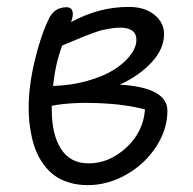

<svg xmlns="http://www.w3.org/2000/svg" viewBox="-20 -521 558 556"><path d="M233.9 15.1Q204.1 15.1 179.2 7.3Q154.3 -0.5 137 -13.4Q119.6 -26.4 106.2 -44.9Q92.8 -63.5 84.7 -83Q76.7 -102.5 71.8 -125.5Q66.9 -148.4 64.9 -168.2Q63 -188 63 -209Q63 -272 80.6 -345.5Q98.1 -418.9 122.1 -467.8Q137.7 -500 172.9 -500Q190.9 -500 190.9 -480Q190.9 -471.7 186 -457Q266.6 -501 352.1 -501Q399.9 -501 427.5 -478Q455.1 -455.1 455.1 -422.9Q455.1 -379.4 419.2 -340.6Q383.3 -301.8 327.1 -275.9Q464.8 -267.6 464.8 -200.2Q464.8 -146.5 432.4 -96.4Q399.9 -46.4 346.2 -15.6Q292.5 15.1 233.9 15.1ZM327.1 -440.9Q314.9 -440.9 301.3 -438.7Q287.6 -436.5 277.6 -434.3Q267.6 -432.1 249.8 -425.5Q231.9 -418.9 223.9 -415.8Q215.8 -412.6 192.4 -402.6Q168.9 -392.6 160.2 -389.2Q140.1 -336.4 133.8 -272Q188.5 -273.9 235.1 -287.4Q281.7 -300.8 311.5 -320.1Q341.3 -339.4 358.2 -361.8Q375 -384.3 375 -405.8Q375 -440.9 327.1 -440.9ZM129.9 -202.1Q129.9 -132.3 156.5 -90.1Q183.1 -47.9 236.8 -47.9Q295.9 -47.9 345.5 -93.3Q395 -138.7 399.9 -204.1Q342.8 -219.2 265.6 -222.4Q188.5 -225.6 129.9 -214.8Z"/></svg>

Font: Shantell Sans Normal
Style: Regular
Weight: 300
Designer: Stephen Nixon, Anya Danilova, Shantell Martin
Foundry: Arrow Type
Version: Version 1.006;[559af2be0]